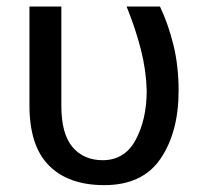

<svg xmlns="http://www.w3.org/2000/svg" viewBox="-20 -548 608 579"><path d="M165 -528.3V-229.5Q165 -144 198.7 -104.5Q232.4 -64.9 289.6 -64.9Q356.4 -64.9 389.4 -126.7Q422.4 -188.5 422.4 -274.4Q420.9 -335.9 404.8 -398.9Q388.7 -461.9 361.8 -528.3H462.4Q487.3 -476.1 502.9 -412.8Q518.6 -349.6 518.6 -274.4Q518.6 -149.9 464.4 -69.8Q410.2 10.3 294.4 10.3Q186.5 10.3 127.7 -48.8Q68.8 -107.9 68.8 -230.5V-528.3Z"/></svg>

Font: GeogebraSans
Style: Regular
Weight: 400
Designer: Google
Version: Version 1.100140; 2013